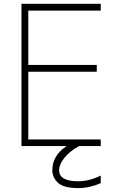

<svg xmlns="http://www.w3.org/2000/svg" viewBox="-20 -752 612 991"><path d="M383.8 218.8Q307.6 218.8 278.8 190.9Q250 163.1 250 127Q250 49.8 324.2 2H90.8V-732.4H500V-697.3H126V-417H479.5V-381.8H126V-32.2H500V2H387.7Q338.9 29.3 312 63Q285.2 96.7 285.2 127Q285.2 183.6 383.8 183.6Q440.4 183.6 500 154.3V193.4Q441.4 218.8 383.8 218.8Z"/></svg>

Font: Gen Shin Gothic ExtraLight
Style: Regular
Weight: 100
Designer: [Source Han Sans]
Ryoko NISHIZUKA  (kana & ideographs); Paul D. Hunt (Latin, Greek & Cyrillic); Wenlong ZHANG  (bopomofo
Version: Version 1.002.20150607